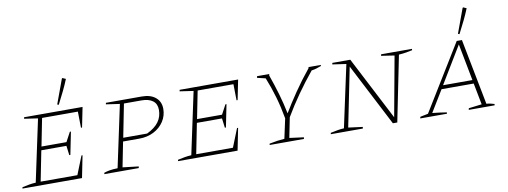

<svg xmlns="http://www.w3.org/2000/svg" viewBox="-61 -1084 3745 1416"><g transform="rotate(-10 1811.5 -376.0)"><path d="M12 0 14 -10Q41 -16 66.5 -20.5Q92 -25 116 -26L215 -490L113 -505L115 -516H553L523 -367H515L513 -488H245L204 -281H391L429 -352H437L403 -183H395L386 -254H198L153 -27H428L483 -165H491L458 0ZM383 -562 372 -566 439 -748 443 -752 468 -741Q452 -701 430.5 -656.5Q409 -612 383 -562Z M625 0 627 -10Q643 -16 667.5 -20.5Q692 -25 729 -26L828 -490L726 -505L728 -516H997Q1062 -516 1099.5 -484.5Q1137 -453 1137 -399Q1137 -347 1109 -304.5Q1081 -262 1033 -237.5Q985 -213 924 -213H803L766 -26L885 -12L883 0ZM988 -488H858L809 -240H988Q1048 -269 1076 -307.5Q1104 -346 1104 -397Q1104 -442 1074 -465Q1044 -488 988 -488Z M1177 0 1179 -10Q1206 -16 1231.5 -20.5Q1257 -25 1281 -26L1380 -490L1278 -505L1280 -516H1718L1688 -367H1680L1678 -488H1410L1369 -281H1556L1594 -352H1602L1568 -183H1560L1551 -254H1363L1318 -27H1593L1648 -165H1656L1623 0Z M1863 0 1865 -10Q1929 -23 1978 -26L2010 -174Q1995 -259 1972.5 -337Q1950 -415 1920 -489L1857 -504L1860 -516H1951L1949 -505Q1976 -429 1997.5 -355.5Q2019 -282 2034 -207Q2074 -274 2127.5 -352.5Q2181 -431 2244 -508L2245 -516H2338L2336 -508Q2318 -501 2300 -495.5Q2282 -490 2264 -488Q2201 -411 2146.5 -333.5Q2092 -256 2045 -176L2015 -26L2122 -12L2120 0Z M2789 -516H3020L3019 -506Q2994 -501 2972 -497Q2950 -493 2918 -491L2819 0H2786L2545 -467L2456 -26L2563 -12L2561 0H2321L2323 -10Q2350 -16 2375.5 -20.5Q2401 -25 2424 -26L2524 -490L2421 -505L2424 -516H2558L2803 -42L2885 -490L2786 -505Z M3490 -22Q3506 -21 3521 -17.5Q3536 -14 3549 -10L3548 0H3354L3357 -12L3455 -24L3424 -185H3183L3085 -24Q3111 -21 3137.5 -18Q3164 -15 3192 -10L3191 0H2991L2994 -12L3053 -24L3355 -516H3394ZM3199 -212H3419L3366 -488ZM3384 -562 3373 -566 3440 -748 3444 -752 3469 -741Q3453 -701 3431.5 -656.5Q3410 -612 3384 -562Z"/></g></svg>

Font: Piazzolla SC Thin
Style: Italic
Weight: 100
Italic angle: -11.3°
Designer: Juan Pablo del Peral
Foundry: Huerta Tipografica
Version: Version 1.330